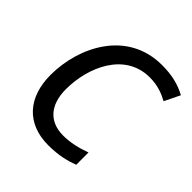

<svg xmlns="http://www.w3.org/2000/svg" viewBox="-194 -870 1027 1027"><g transform="rotate(45 319.0 -357.0)"><path d="M325 10C403 10 457 -4 505 -22V-115C453 -96 400 -83 345 -83C239 -83 180 -152 180 -269C180 -437 265 -631 453 -631C513 -631 556 -614 595 -593L638 -681C584 -710 528 -724 453 -724C191 -724 68 -479 68 -265C68 -95 162 10 325 10Z"/></g></svg>

Font: Noto Sans Medium
Style: Italic
Weight: 500
Italic angle: -12°
Designer: Monotype Design Team
Foundry: Monotype Imaging Inc.
Version: Version 2.013